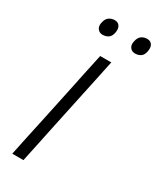

<svg xmlns="http://www.w3.org/2000/svg" viewBox="-231 -995 878 1065"><g transform="rotate(30 208.0 -463.0)"><path d="M47 0Q59.5 -60 71.2 -115.2Q83 -170.5 97.5 -237L147.5 -472.5Q161.5 -540.5 173.5 -597Q185.5 -653.5 198.5 -713H269.5Q257 -653.5 245 -597Q233 -540.5 218.5 -472.5L168.5 -237Q154.5 -170.5 143 -115.5Q131 -60 118.5 0ZM326 -837Q318.5 -847 318.5 -862Q318.5 -869.5 320.5 -878Q326 -904 341.5 -915Q357 -926 377.5 -926Q399.5 -926 409.5 -910Q416 -899.5 416 -884.5Q416 -877 414.5 -868.5Q409.5 -842 394.2 -831.8Q379 -821.5 358 -821.5Q337 -821.5 326 -837ZM150 -821.5Q129.5 -821.5 118.5 -837Q110.5 -847 110.5 -862.5Q110.5 -869.5 112.5 -878Q118 -904 133.8 -915Q149.5 -926 170 -926Q191.5 -926 201.5 -910Q208.5 -899 208.5 -883.5Q208.5 -876.5 207 -868.5Q202 -842 186.5 -831.8Q171 -821.5 150 -821.5Z"/></g></svg>

Font: Heraclito Light
Style: Italic
Weight: 300
Italic angle: -12°
Designer: Kostas Bartsokas (font) & Cristiano Sobral (main changes)
Foundry: Kostas Bartsokas (font) & Cristiano Sobral (main changes)
Version: Version 1.00;July 8, 2020;FontCreator 13.0.0.2655 64-bit